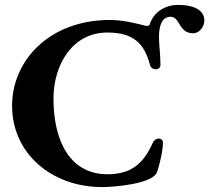

<svg xmlns="http://www.w3.org/2000/svg" viewBox="-20 -745 849 779"><path d="M394 14C435 14 603 3 618 -49C632 -92 641 -139 641 -167C641 -177 633 -183 624 -183C615 -183 605 -177 600 -166C563 -83 514 -38 416 -38C267 -38 197 -168 197 -345C197 -485 276 -613 415 -613C516 -613 565 -574 589 -480C592 -469 602 -464 612 -464C622 -464 631 -470 631 -481C631 -523 625 -565 625 -594C625 -635 634 -677 672 -677C693 -677 701 -658 713 -639C724 -623 737 -610 764 -610C788 -610 809 -635 809 -662C809 -694 783 -725 702 -725C653 -725 604 -699 587 -645C586 -641 581 -640 577 -640C573 -640 570 -640 568 -641C529 -651 479 -664 426 -664C180 -664 29 -499 29 -316C29 -122 190 14 394 14Z"/></svg>

Font: EB Garamond
Style: Bold
Weight: 700
Designer: Georg Duffner and Octavio Pardo
Foundry: Georg Duffner
Version: Version 1.000;PS 001.000;hotconv 1.0.88;makeotf.lib2.5.64775